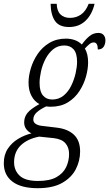

<svg xmlns="http://www.w3.org/2000/svg" viewBox="-61 -749 574 1009"><path d="M137 240Q50 240 4.5 205.5Q-41 171 -41 109Q-41 64 -20 32.5Q1 1 34 -19Q67 -39 104 -48Q88 -56 77 -70.5Q66 -85 66 -106Q66 -133 82.5 -154.5Q99 -176 146 -202Q120 -216 104.5 -245Q89 -274 89 -315Q89 -350 101 -390Q113 -430 137 -465.5Q161 -501 198.5 -523.5Q236 -546 286 -546Q310 -546 331.5 -538.5Q353 -531 369 -515Q389 -543 409.5 -559.5Q430 -576 456 -576Q474 -576 483.5 -565Q493 -554 493 -537Q493 -517 483.5 -503Q474 -489 453 -489Q453 -526 432 -526Q420 -526 409.5 -517.5Q399 -509 385 -494Q402 -466 402 -421Q402 -387 391 -347Q380 -307 356.5 -270.5Q333 -234 295.5 -211Q258 -188 205 -188Q193 -188 182 -190Q150 -175 132 -158.5Q114 -142 114 -121Q114 -106 126.5 -98Q139 -90 156 -88L239 -78Q296 -71 328 -40.5Q360 -10 360 47Q360 96 337.5 140Q315 184 266 212Q217 240 137 240ZM213 -226Q248 -226 273 -246.5Q298 -267 313.5 -299Q329 -331 336.5 -364.5Q344 -398 344 -424Q344 -469 326 -489.5Q308 -510 277 -510Q243 -510 218.5 -490Q194 -470 178 -439Q162 -408 154.5 -374Q147 -340 147 -313Q147 -268 165 -247Q183 -226 213 -226ZM139 202Q200 202 235.5 182Q271 162 286.5 129.5Q302 97 302 60Q302 26 283 4Q264 -18 222 -23L145 -31Q83 -19 48 15Q13 49 13 104Q13 146 42 174Q71 202 139 202ZM302 -607Q250 -607 228 -639Q206 -671 205 -729H237Q238 -692 256.5 -673.5Q275 -655 307 -655Q339 -655 364.5 -672.5Q390 -690 405 -729H436Q423 -673 388.5 -640Q354 -607 302 -607Z"/></svg>

Font: Noto Serif Condensed Light
Style: Italic
Weight: 300
Width: 3
Italic angle: -12°
Designer: Monotype Design Team
Foundry: Monotype Imaging Inc.
Version: Version 2.014; ttfautohint (v1.8.4.7-5d5b)